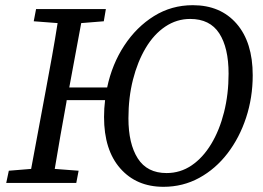

<svg xmlns="http://www.w3.org/2000/svg" viewBox="-20 -705 1013 740"><path d="M622 -38Q675 -38 718.5 -67.5Q762 -97 794 -150Q826 -203 843.5 -272.5Q861 -342 861 -421Q861 -521 825 -576.5Q789 -632 713 -632Q661 -632 617 -602.5Q573 -573 541.5 -520Q510 -467 492.5 -398Q475 -329 475 -249Q475 -151 511 -94.5Q547 -38 622 -38ZM610 15Q506 15 443.5 -56Q381 -127 381 -254Q381 -271 382 -287Q383 -303 385 -319H237L236 -311Q224 -247 213 -183Q202 -119 191 -54L283 -47L274 0H4L14 -47L100 -54L157 -360Q169 -424 180.5 -488Q192 -552 202 -616L110 -623L119 -670H388L380 -623L293 -616L247 -368H393Q412 -458 459 -529.5Q506 -601 573.5 -643Q641 -685 723 -685Q830 -685 892 -613.5Q954 -542 954 -415Q954 -329 928.5 -251.5Q903 -174 857 -114Q811 -54 748 -19.5Q685 15 610 15Z"/></svg>

Font: Source Serif 4 SmText
Style: Italic
Weight: 400
Italic angle: -12°
Designer: Frank Grießhammer
Foundry: Adobe
Version: Version 4.005;hotconv 1.1.0;makeotfexe 2.6.0